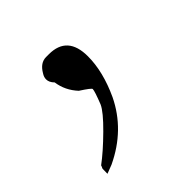

<svg xmlns="http://www.w3.org/2000/svg" viewBox="-105 -207 535 535"><g transform="rotate(-45 163.0 60.5)"><path d="M32 236 58 226Q151 182 193 95Q225 26 225 -34Q225 -115 152 -115H141Q118 -115 103 -89Q97 -80 97 -71Q97 -59 108 -48Q113 -12 139 16Q170 36 170 40Q170 48 155 86Q146 106 106.5 145Q67 184 36 207Q34 214 33 214Q32 214 32 233Z"/></g></svg>

Font: Xiaobo Songti 小帛宋体
Style: Regular
Weight: 400
Version: Version 1.501;March 17, 2024;FontCreator 14.0.0.2814 64-bit